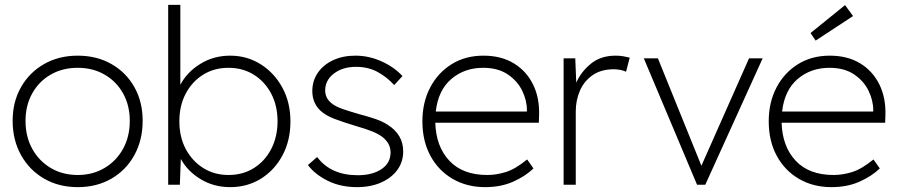

<svg xmlns="http://www.w3.org/2000/svg" viewBox="-20 -760 3691 790"><path d="M300 10Q222 10 161.5 -25Q101 -60 66.5 -122Q32 -184 32 -263Q32 -341 66.5 -401.5Q101 -462 161.5 -496.5Q222 -531 300 -531Q378 -531 438.5 -496.5Q499 -462 533 -401.5Q567 -341 567 -263Q567 -184 533 -122Q499 -60 438.5 -25Q378 10 300 10ZM300 -40Q362 -40 410.5 -69Q459 -98 486.5 -148Q514 -198 514 -263Q514 -326 486.5 -375.5Q459 -425 410.5 -453Q362 -481 300 -481Q237 -481 188.5 -453Q140 -425 112.5 -375.5Q85 -326 85 -263Q85 -198 112.5 -148Q140 -98 188.5 -69Q237 -40 300 -40Z M927 10Q860 10 806 -22.5Q752 -55 724 -106L720 0H672V-740H722V-411Q749 -463 804 -497Q859 -531 927 -531Q996 -531 1052 -496Q1108 -461 1141.5 -400Q1175 -339 1175 -260Q1175 -182 1142.5 -121Q1110 -60 1054 -25Q998 10 927 10ZM920 -40Q980 -40 1025.5 -69Q1071 -98 1096.5 -148Q1122 -198 1122 -261Q1122 -325 1096 -374.5Q1070 -424 1024.5 -452.5Q979 -481 920 -481Q861 -481 815.5 -452.5Q770 -424 744 -374.5Q718 -325 718 -261Q718 -196 744.5 -146.5Q771 -97 816.5 -68.5Q862 -40 920 -40Z M1449 10Q1381 10 1328 -16.5Q1275 -43 1247 -81L1285 -114Q1341 -39 1452 -39Q1512 -39 1549.5 -64Q1587 -89 1587 -133Q1587 -172 1550 -199Q1533 -211 1507 -221Q1481 -231 1446 -241Q1393 -257 1356 -271Q1319 -285 1297 -306Q1265 -338 1265 -385Q1265 -428 1288 -461Q1311 -494 1351 -512.5Q1391 -531 1442 -531Q1498 -531 1550 -507.5Q1602 -484 1636 -447L1602 -410Q1572 -443 1533.5 -464Q1495 -485 1445 -485Q1390 -485 1354 -457.5Q1318 -430 1318 -388Q1318 -357 1343 -336Q1360 -322 1388.5 -312Q1417 -302 1459 -290Q1497 -280 1526 -270Q1555 -260 1576 -246Q1639 -206 1639 -137Q1639 -94 1615 -61Q1591 -28 1548 -9Q1505 10 1449 10Z M1976 10Q1901 10 1842.5 -24Q1784 -58 1751 -119Q1718 -180 1718 -261Q1718 -339 1750 -400Q1782 -461 1838.5 -496Q1895 -531 1969 -531Q2042 -531 2094 -499.5Q2146 -468 2173.5 -412Q2201 -356 2198 -282L2197 -255H1771Q1774 -157 1829 -98.5Q1884 -40 1985 -40Q2022 -40 2061 -52Q2100 -64 2149 -104L2175 -67Q2142 -35 2091.5 -12.5Q2041 10 1976 10ZM1968 -481Q1891 -481 1837 -435Q1783 -389 1773 -301H2148V-307Q2148 -347 2128.5 -387Q2109 -427 2069 -454Q2029 -481 1968 -481Z M2299 0V-520H2347L2351 -420Q2371 -465 2411.5 -498Q2452 -531 2513 -531Q2530 -531 2544.5 -528.5Q2559 -526 2571 -523L2556 -465Q2542 -471 2529 -473Q2516 -475 2506 -475Q2453 -475 2418 -450.5Q2383 -426 2366 -386.5Q2349 -347 2349 -302V0Z M2848 0 2629 -520H2687L2866 -78L3062 -520H3118L2882 0Z M3401 10Q3326 10 3267.5 -24Q3209 -58 3176 -119Q3143 -180 3143 -261Q3143 -339 3175 -400Q3207 -461 3263.5 -496Q3320 -531 3394 -531Q3467 -531 3519 -499.5Q3571 -468 3598.5 -412Q3626 -356 3623 -282L3622 -255H3196Q3199 -157 3254 -98.5Q3309 -40 3410 -40Q3447 -40 3486 -52Q3525 -64 3574 -104L3600 -67Q3567 -35 3516.5 -12.5Q3466 10 3401 10ZM3393 -481Q3316 -481 3262 -435Q3208 -389 3198 -301H3573V-307Q3573 -347 3553.5 -387Q3534 -427 3494 -454Q3454 -481 3393 -481ZM3336 -593 3315 -624 3457 -739 3490 -694Z"/></svg>

Font: Lexend ExtraLight
Style: Regular
Weight: 200
Designer: Bonnie Shaver-Troup, Thomas Jockin
Foundry: Lexend
Version: Version 1.007; ttfautohint (v1.8.3)